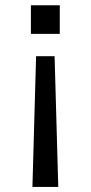

<svg xmlns="http://www.w3.org/2000/svg" viewBox="-20 -508 350 740"><path d="M99.1 -377.4V-487.8H210.4V-377.4ZM105 212.4 119.1 -291.5H190.4L204.6 212.4Z"/></svg>

Font: HK Grotesk Medium
Style: Regular
Weight: 500
Designer: Alfredo Marco Pradil and Stefan Peev
Foundry: Hanken Design Co.
Version: Version 1.045;PS 001.045;hotconv 1.0.88;makeotf.lib2.5.64775